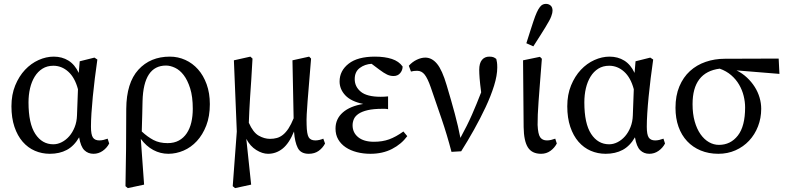

<svg xmlns="http://www.w3.org/2000/svg" viewBox="-20 -780 4059 990"><path d="M237 13Q196 13 160 -2.5Q124 -18 97 -49Q70 -80 54.5 -126Q39 -172 39 -232Q39 -292 58.5 -339.5Q78 -387 109 -420Q140 -453 179 -470.5Q218 -488 257 -488Q300 -488 333 -467.5Q366 -447 386 -404L391 -464L467 -483L482 -473Q475 -425 469 -376Q463 -327 458.5 -281.5Q454 -236 451.5 -196Q449 -156 449 -127Q449 -86 459 -71Q469 -56 492 -56Q503 -56 513.5 -58.5Q524 -61 535 -65L543 -40Q531 -17 509.5 -2Q488 13 462 13Q434 13 415 -5.5Q396 -24 388 -72Q362 -27 324.5 -7Q287 13 237 13ZM255 -36Q277 -36 298.5 -47Q320 -58 337 -77.5Q354 -97 365 -124.5Q376 -152 377 -185L382 -320Q366 -380 332 -410.5Q298 -441 255 -441Q223 -441 199 -426Q175 -411 159 -385Q143 -359 135 -325Q127 -291 127 -252Q127 -143 162 -89.5Q197 -36 255 -36Z M844 -42Q878 -42 902.5 -55.5Q927 -69 943 -93Q959 -117 966.5 -149Q974 -181 974 -219Q974 -282 960.5 -324.5Q947 -367 927 -393Q907 -419 882.5 -430.5Q858 -442 836 -442Q720 -442 715 -259Q715 -258 714.5 -238Q714 -218 713.5 -192Q713 -166 712 -140Q711 -114 711 -102Q741 -74 771.5 -58Q802 -42 844 -42ZM627 180 630 -12 631 -219Q632 -353 693.5 -420.5Q755 -488 856 -488Q898 -488 935.5 -471Q973 -454 1001 -422.5Q1029 -391 1045.5 -345.5Q1062 -300 1062 -243Q1062 -180 1043.5 -132.5Q1025 -85 995 -52.5Q965 -20 926.5 -3.5Q888 13 848 13Q807 13 770.5 -6.5Q734 -26 706 -64L723 172L639 190Z M1180 180 1201 -102 1186 -469 1271 -488 1282 -478Q1279 -416 1275.5 -367Q1272 -318 1269.5 -278.5Q1267 -239 1265.5 -207Q1264 -175 1263 -147Q1285 -97 1314 -80.5Q1343 -64 1372 -64Q1391 -64 1407.5 -68.5Q1424 -73 1439 -85Q1454 -97 1467.5 -117.5Q1481 -138 1494 -170L1488 -469L1574 -488L1584 -478Q1578 -403 1573.5 -350Q1569 -297 1566 -258Q1563 -219 1561.5 -190.5Q1560 -162 1561 -136Q1562 -89 1571.5 -72.5Q1581 -56 1606 -56Q1616 -56 1627 -58.5Q1638 -61 1647 -65L1656 -40Q1644 -17 1623 -2Q1602 13 1572 13Q1531 13 1515.5 -17Q1500 -47 1496 -102Q1471 -41 1437.5 -14Q1404 13 1362 13Q1333 13 1301.5 -6.5Q1270 -26 1250 -64L1275 172L1192 190Z M1710 -117Q1710 -167 1747.5 -200Q1785 -233 1853 -244Q1790 -257 1760.5 -288.5Q1731 -320 1731 -360Q1731 -415 1777.5 -451.5Q1824 -488 1913 -488Q1964 -488 2000.5 -476Q2037 -464 2056 -437Q2056 -418 2043.5 -403Q2031 -388 2009 -388Q1992 -388 1976 -395.5Q1960 -403 1936 -421L1896 -451Q1861 -449 1835 -429.5Q1809 -410 1809 -372Q1809 -333 1840.5 -307Q1872 -281 1943 -281Q1951 -281 1962 -281.5Q1973 -282 1981 -283V-217Q1971 -219 1964 -219Q1957 -219 1953 -219Q1906 -219 1876 -212Q1846 -205 1828.5 -193Q1811 -181 1804.5 -165.5Q1798 -150 1798 -134Q1798 -96 1827 -72.5Q1856 -49 1908 -49Q1952 -49 1986.5 -61.5Q2021 -74 2060 -102L2080 -78Q2050 -37 2001.5 -12Q1953 13 1890 13Q1853 13 1820 4.5Q1787 -4 1762.5 -20.5Q1738 -37 1724 -61Q1710 -85 1710 -117Z M2308 3Q2285 -85 2257.5 -165.5Q2230 -246 2201 -330Q2185 -376 2169.5 -395.5Q2154 -415 2131 -415Q2121 -415 2113.5 -414Q2106 -413 2099 -411L2088 -441Q2106 -461 2129 -472Q2152 -483 2173 -483Q2207 -483 2233.5 -451Q2260 -419 2283 -341Q2307 -261 2325 -194Q2343 -127 2354 -69Q2372 -102 2386.5 -131Q2401 -160 2413.5 -188.5Q2426 -217 2437.5 -245Q2449 -273 2461 -304Q2455 -350 2453 -376Q2451 -402 2451 -420Q2451 -454 2465 -471Q2479 -488 2503 -488Q2518 -488 2525.5 -484.5Q2533 -481 2539 -476Q2541 -468 2542.5 -458.5Q2544 -449 2544 -432Q2544 -391 2527.5 -338Q2511 -285 2484 -227.5Q2457 -170 2424 -111Q2391 -52 2358 0Z M2770 13Q2723 13 2702 -20Q2681 -53 2680 -125L2677 -469L2764 -487L2774 -477Q2768 -402 2764 -349Q2760 -296 2757 -257Q2754 -218 2753 -189.5Q2752 -161 2752 -136Q2754 -88 2765.5 -72Q2777 -56 2800 -56Q2811 -56 2821.5 -58.5Q2832 -61 2843 -65L2851 -40Q2839 -17 2818 -2Q2797 13 2770 13ZM2694 -557Q2706 -594 2716 -626Q2726 -658 2730 -669Q2740 -699 2748 -716.5Q2756 -734 2764 -744Q2772 -754 2779.5 -757Q2787 -760 2795 -760Q2809 -760 2819 -751.5Q2829 -743 2829 -725Q2829 -719 2827.5 -712.5Q2826 -706 2822.5 -696Q2819 -686 2811.5 -672.5Q2804 -659 2792 -639Q2786 -628 2768 -600.5Q2750 -573 2730 -541Z M3103 13Q3062 13 3026 -2.5Q2990 -18 2963 -49Q2936 -80 2920.5 -126Q2905 -172 2905 -232Q2905 -292 2924.5 -339.5Q2944 -387 2975 -420Q3006 -453 3045 -470.5Q3084 -488 3123 -488Q3166 -488 3199 -467.5Q3232 -447 3252 -404L3257 -464L3333 -483L3348 -473Q3341 -425 3335 -376Q3329 -327 3324.5 -281.5Q3320 -236 3317.5 -196Q3315 -156 3315 -127Q3315 -86 3325 -71Q3335 -56 3358 -56Q3369 -56 3379.5 -58.5Q3390 -61 3401 -65L3409 -40Q3397 -17 3375.5 -2Q3354 13 3328 13Q3300 13 3281 -5.5Q3262 -24 3254 -72Q3228 -27 3190.5 -7Q3153 13 3103 13ZM3121 -36Q3143 -36 3164.5 -47Q3186 -58 3203 -77.5Q3220 -97 3231 -124.5Q3242 -152 3243 -185L3248 -320Q3232 -380 3198 -410.5Q3164 -441 3121 -441Q3089 -441 3065 -426Q3041 -411 3025 -385Q3009 -359 3001 -325Q2993 -291 2993 -252Q2993 -143 3028 -89.5Q3063 -36 3121 -36Z M3687 -33Q3747 -33 3784.5 -81Q3822 -129 3822 -226Q3822 -255 3814.5 -285.5Q3807 -316 3791 -343.5Q3775 -371 3750 -392.5Q3725 -414 3691 -426Q3551 -408 3551 -243Q3551 -193 3562 -154Q3573 -115 3592 -88Q3611 -61 3635.5 -47Q3660 -33 3687 -33ZM3684 13Q3634 13 3593 -4Q3552 -21 3523 -52Q3494 -83 3478.5 -126.5Q3463 -170 3463 -224Q3463 -287 3483 -334.5Q3503 -382 3537.5 -413.5Q3572 -445 3618.5 -461Q3665 -477 3717 -477L3995 -478L3999 -399L3778 -417Q3808 -402 3831.5 -380Q3855 -358 3871.5 -332Q3888 -306 3896.5 -277Q3905 -248 3905 -219Q3905 -171 3888.5 -128.5Q3872 -86 3842.5 -54.5Q3813 -23 3772.5 -5Q3732 13 3684 13Z"/></svg>

Font: Source Serif Pro
Style: Regular
Weight: 400
Designer: Frank Grießhammer
Foundry: Adobe Systems Incorporated
Version: Version 2.000;PS 1.000;hotconv 16.6.51;makeotf.lib2.5.65220